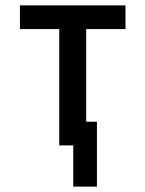

<svg xmlns="http://www.w3.org/2000/svg" viewBox="-20 -540 540 713"><path d="M252 153V0H200V-432H54V-520H446V-432H300V-88H340V153Z"/></svg>

Font: Iosevka Semibold
Style: Regular
Weight: 600
Monospace: yes
Designer: Belleve Invis
Foundry: Belleve Invis
Version: Version 33.2.3; ttfautohint (v1.8.4)